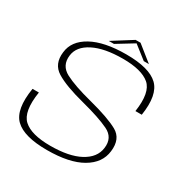

<svg xmlns="http://www.w3.org/2000/svg" viewBox="-177 -922 1038 1073"><g transform="rotate(30 342.0 -385.5)"><path d="M270 4.5Q122 4.5 64.2 -51.2Q6.5 -107 30 -251.5H71Q50 -118 100.8 -71.8Q151.5 -25.5 274 -25.5Q395 -25.5 465 -63.2Q535 -101 543.5 -166Q553.5 -237 491.2 -267Q429 -297 313 -327Q186 -359.5 126 -396.8Q66 -434 76 -514Q84 -590.5 165.5 -635.5Q247 -680.5 388.5 -680.5Q537 -680.5 594.8 -625.2Q652.5 -570 631 -431.5H590Q609.5 -561.5 557.2 -605.8Q505 -650 384.5 -650Q265 -650 194.5 -614Q124 -578 116.5 -517Q107.5 -448 168 -416.2Q228.5 -384.5 344 -355Q473.5 -321.5 534.2 -287.8Q595 -254 584.5 -169.5Q575.5 -89.5 495 -42.5Q414.5 4.5 270 4.5ZM265 -696.5 392 -776.5H424L524 -696.5H491L406.5 -762.5L298.5 -696.5Z"/></g></svg>

Font: Anybody ExtraExpanded ExtraLight
Style: Italic
Weight: 200
Width: 8
Italic angle: -10°
Designer: Tyler Finck
Foundry: Etcetera Type Company
Version: Version 1.010; ttfautohint (v1.8.3) -l 8 -r 50 -G 200 -x 14 